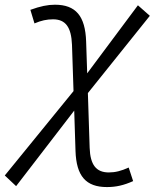

<svg xmlns="http://www.w3.org/2000/svg" viewBox="-60 -547 666 802"><path d="M7.3 230.5 250 -85 255.4 83.5C258.8 188.5 298.8 234.4 386.7 234.4C424.3 234.4 457 227.1 496.1 209.5L477.5 152.8C446.8 167 421.4 173.3 394.5 173.3C341.8 173.3 316.9 141.6 314.5 70.3L307.1 -158.2L565.9 -481L516.1 -524.9L304.2 -240.7L299.8 -373C296.4 -480.5 256.3 -527.3 169.4 -527.3C139.2 -527.3 108.4 -521 66.9 -505.9L84 -449.2C112.3 -461.4 135.7 -466.3 161.6 -466.3C213.9 -466.3 237.8 -433.6 240.7 -359.9L247.1 -166.5L-40 186Z"/></svg>

Font: Cascadia Mono PL Light
Style: Italic
Weight: 300
Italic angle: -10°
Monospace: yes
Designer: Aaron Bell
Foundry: Saja Typeworks
Version: Version 2404.023